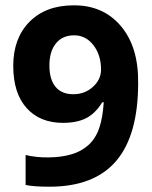

<svg xmlns="http://www.w3.org/2000/svg" viewBox="-20 -693 572 722"><path d="M165.8 9.1Q105.7 9.1 76.3 2.5V-110.2Q114.3 -100.6 162.5 -101.1Q210.8 -101.6 248.2 -112.5Q285.6 -123.4 312.4 -147.4Q339.2 -171.4 352.9 -210.8Q366.5 -250.3 370.1 -308.4H364.5Q338.7 -266.4 304.1 -248.7Q269.5 -231 216.9 -231Q129.9 -231 79.9 -286.9Q29.8 -342.8 29.8 -445.7Q29.8 -548.5 90.5 -610.7Q152.2 -672.9 256.3 -672.9Q367.5 -673.9 434.3 -595.3Q501 -516.7 499.5 -381.2Q499.5 -184.5 416.8 -87.7Q334.2 9.1 165.8 9.1ZM360 -431.2Q360 -485.8 331.4 -523Q302.8 -560.2 258.8 -560.2Q214.9 -560.2 190.3 -529.8Q165.8 -499.5 165.8 -446.9Q165.8 -394.3 188.8 -366.5Q211.8 -338.7 255.6 -338.7Q299.3 -338.7 329.6 -366.5Q360 -394.3 360 -431.2Z"/></svg>

Font: Khula
Style: Bold
Weight: 700
Designer: Erin McLaughlin, Steve Matteson
Version: Version 1.000;PS 1.0;hotconv 1.0.72;makeotf.lib2.5.5900; ttf